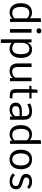

<svg xmlns="http://www.w3.org/2000/svg" viewBox="1813 -2620 1031 4697"><g transform="rotate(90 2328.5 -271.5)"><path d="M285.2 9.8Q210.9 9.8 160.2 -25.1Q109.4 -60.1 83.5 -122.1Q57.6 -184.1 57.6 -265.6Q57.6 -348.1 84.7 -409.4Q111.8 -470.7 162.8 -504.6Q213.9 -538.6 284.7 -538.6Q335.4 -538.6 370.4 -523.4Q405.3 -508.3 427.7 -484.4L425.3 -563V-752L517.1 -761.7V0H440.4L435.5 -57.6Q406.7 -23.4 366 -6.8Q325.2 9.8 285.2 9.8ZM294.4 -56.2Q335.9 -56.2 370.4 -70.1Q404.8 -84 428.2 -112.3V-412.6Q407.7 -442.4 372.3 -458Q336.9 -473.6 293.9 -473.6Q257.3 -473.6 230.2 -459.7Q203.1 -445.8 185.1 -419.2Q167 -392.6 158 -354.2Q148.9 -315.9 148.9 -267.1Q148.9 -200.7 164.6 -153.6Q180.2 -106.4 212.6 -81.3Q245.1 -56.2 294.4 -56.2Z M690.4 0V-528.3H779.3V0ZM734.9 -649.4Q705.1 -649.4 689 -665Q672.9 -680.7 672.9 -709Q672.9 -736.3 689 -751.7Q705.1 -767.1 734.9 -767.1Q764.6 -767.1 780.8 -751.7Q796.9 -736.3 796.9 -709Q796.9 -680.7 780.8 -665Q764.6 -649.4 734.9 -649.4Z M941.4 223.6V-528.3H1015.6L1023.9 -419.4Q1043.5 -479.5 1086.2 -509.8Q1128.9 -540 1188 -540Q1259.8 -540 1306.2 -505.1Q1352.5 -470.2 1375 -408.2Q1397.5 -346.2 1397.5 -263.7Q1397.5 -183.6 1370.4 -121.8Q1343.3 -60.1 1293.2 -25.1Q1243.2 9.8 1173.8 9.8Q1125.5 9.8 1088.6 -4.4Q1051.8 -18.6 1027.3 -43.5L1029.8 32.7V223.6ZM1166 -56.2Q1202.6 -56.2 1229 -70.3Q1255.4 -84.5 1272.5 -111.6Q1289.6 -138.7 1297.9 -177.2Q1306.2 -215.8 1306.2 -264.6Q1306.2 -325.7 1294.2 -372.8Q1282.2 -419.9 1253.7 -446.8Q1225.1 -473.6 1175.3 -473.6Q1123 -473.6 1090.6 -449.2Q1058.1 -424.8 1042.7 -381.6Q1027.3 -338.4 1026.9 -280.8V-122.1Q1051.3 -88.9 1087.2 -72.5Q1123 -56.2 1166 -56.2Z M1720.2 9.8Q1626.5 9.8 1578.4 -42Q1530.3 -93.8 1530.3 -197.3V-528.3H1619.1V-199.2Q1619.1 -153.8 1630.1 -121.6Q1641.1 -89.4 1666 -72.3Q1690.9 -55.2 1732.4 -55.2Q1774.4 -55.2 1803 -67.6Q1831.5 -80.1 1849.9 -96.7Q1868.2 -113.3 1877.9 -126.5V-528.3H1966.3V0H1889.6L1884.8 -65.9Q1858.4 -32.7 1818.4 -11.5Q1778.3 9.8 1720.2 9.8Z M2333.5 3.9Q2277.3 3.9 2242.9 -4.6Q2208.5 -13.2 2190.7 -32.2Q2172.9 -51.3 2166.5 -83.5Q2160.2 -115.7 2160.2 -163.1V-474.1H2076.7L2079.1 -523.4L2162.6 -527.8L2175.3 -670.9L2249 -676.3V-528.3H2389.6V-474.1H2249V-162.6Q2249 -121.1 2253.7 -99.6Q2258.3 -78.1 2276.4 -70.1Q2294.4 -62 2333.5 -60.5Q2346.7 -60.1 2359.9 -59.6Q2373 -59.1 2386.2 -58.6L2382.3 3.9Q2370.1 3.9 2357.9 3.9Q2345.7 3.9 2333.5 3.9Z M2661.6 9.8Q2585.9 9.8 2538.6 -28.3Q2491.2 -66.4 2491.2 -143.6Q2491.2 -178.7 2503.7 -206.1Q2516.1 -233.4 2541.5 -252.2Q2566.9 -271 2606.9 -280.8Q2647 -290.5 2701.7 -290.5H2820.8V-351.6Q2820.8 -415.5 2792 -444.1Q2763.2 -472.7 2705.1 -472.7Q2667.5 -472.7 2620.4 -460.7Q2573.2 -448.7 2535.6 -422.9L2509.8 -490.2Q2536.6 -507.3 2569.1 -518.3Q2601.6 -529.3 2637 -534.7Q2672.4 -540 2707.5 -540Q2767.1 -540 2812.5 -521Q2857.9 -502 2883.5 -459Q2909.2 -416 2909.2 -344.2V0H2835L2828.6 -64.9Q2807.6 -40 2782.7 -23.4Q2757.8 -6.8 2727.8 1.5Q2697.8 9.8 2661.6 9.8ZM2675.3 -53.2Q2722.2 -53.2 2759.3 -72.8Q2796.4 -92.3 2820.8 -123.5V-234.4H2717.8Q2664.1 -234.4 2632.8 -224.1Q2601.6 -213.9 2588.6 -193.6Q2575.7 -173.3 2575.7 -142.6Q2575.7 -92.8 2604.7 -73Q2633.8 -53.2 2675.3 -53.2Z M3268.1 9.8Q3193.8 9.8 3143.1 -25.1Q3092.3 -60.1 3066.4 -122.1Q3040.5 -184.1 3040.5 -265.6Q3040.5 -348.1 3067.6 -409.4Q3094.7 -470.7 3145.8 -504.6Q3196.8 -538.6 3267.6 -538.6Q3318.4 -538.6 3353.3 -523.4Q3388.2 -508.3 3410.6 -484.4L3408.2 -563V-752L3500 -761.7V0H3423.3L3418.5 -57.6Q3389.6 -23.4 3348.9 -6.8Q3308.1 9.8 3268.1 9.8ZM3277.3 -56.2Q3318.8 -56.2 3353.3 -70.1Q3387.7 -84 3411.1 -112.3V-412.6Q3390.6 -442.4 3355.2 -458Q3319.8 -473.6 3276.9 -473.6Q3240.2 -473.6 3213.1 -459.7Q3186 -445.8 3168 -419.2Q3149.9 -392.6 3140.9 -354.2Q3131.8 -315.9 3131.8 -267.1Q3131.8 -200.7 3147.5 -153.6Q3163.1 -106.4 3195.6 -81.3Q3228 -56.2 3277.3 -56.2Z M3880.9 9.8Q3804.2 9.8 3750.7 -24.7Q3697.3 -59.1 3669.4 -120.8Q3641.6 -182.6 3641.6 -264.6Q3641.6 -348.6 3668.9 -410.4Q3696.3 -472.2 3749.8 -506.1Q3803.2 -540 3880.9 -540Q3958.5 -540 4011.7 -506.1Q4064.9 -472.2 4092.3 -410.4Q4119.6 -348.6 4119.6 -264.6Q4119.6 -182.6 4091.8 -120.8Q4064 -59.1 4010.7 -24.7Q3957.5 9.8 3880.9 9.8ZM3880.9 -56.2Q3932.6 -56.2 3965.1 -83.3Q3997.6 -110.4 4012.9 -157.2Q4028.3 -204.1 4028.3 -264.2Q4028.3 -325.7 4012.9 -372.8Q3997.6 -419.9 3964.8 -446.8Q3932.1 -473.6 3880.9 -473.6Q3803.7 -473.6 3768.3 -415Q3732.9 -356.4 3732.9 -264.2Q3732.9 -204.1 3748.3 -157.2Q3763.7 -110.4 3796.4 -83.3Q3829.1 -56.2 3880.9 -56.2Z M4423.8 9.8Q4360.4 9.8 4305.9 -11.5Q4251.5 -32.7 4218.8 -73.7L4265.1 -118.7H4272Q4303.7 -82 4345.2 -68.4Q4386.7 -54.7 4423.8 -54.7Q4474.6 -54.7 4502.4 -78.1Q4530.3 -101.6 4530.3 -149.9Q4530.3 -167 4523.9 -180.9Q4517.6 -194.8 4498 -207.3Q4478.5 -219.7 4438 -232.4L4378.4 -251Q4314.5 -271 4283.7 -293Q4252.9 -314.9 4243.4 -340.8Q4233.9 -366.7 4233.9 -397.9Q4233.9 -463.9 4285.4 -502Q4336.9 -540 4425.3 -540Q4468.3 -540 4502 -530Q4535.6 -520 4560.5 -502.7Q4585.4 -485.4 4601.1 -462.9L4552.7 -423.3H4547.9Q4529.8 -444.8 4499 -459Q4468.3 -473.1 4425.8 -473.1Q4388.7 -473.1 4365.7 -464.1Q4342.8 -455.1 4332 -438Q4321.3 -420.9 4321.3 -397.5Q4321.3 -370.6 4337.2 -354.5Q4353 -338.4 4407.2 -321.3L4465.8 -302.7Q4529.3 -282.2 4560.3 -258.8Q4591.3 -235.4 4601.3 -209.2Q4611.3 -183.1 4611.3 -153.3Q4611.3 -95.7 4585.9 -59.8Q4560.5 -23.9 4518.1 -7.1Q4475.6 9.8 4423.8 9.8Z"/></g></svg>

Font: Comme
Style: Regular
Weight: 400
Designer: Vernon Adams
Foundry: Vernon Adams
Version: Version 1.000;gftools[0.9.27]